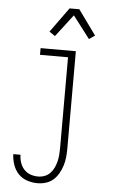

<svg xmlns="http://www.w3.org/2000/svg" viewBox="-63 -794 626 1058"><g transform="rotate(5 250.0 -264.5)"><path d="M185 223Q156 223 127.5 213.5Q99 204 79 182.5Q59 161 49.5 132.5Q40 104 39 75H79Q79 96 86 117.5Q93 139 107.5 155Q122 171 142.5 178.5Q163 186 185 186Q204 186 221.5 179.5Q239 173 252 159.5Q265 146 273 129Q281 112 285.5 94Q290 76 291.5 57.5Q293 39 293 20V-483H138V-520H333V20Q333 44 330.5 67.5Q328 91 321 113.5Q314 136 302 157Q290 178 272.5 193.5Q255 209 232 216Q209 223 185 223ZM211 -593 179 -615 278 -752H332L431 -615L399 -593L305 -716Z"/></g></svg>

Font: Iosevka Extralight
Style: Regular
Weight: 200
Monospace: yes
Designer: Belleve Invis
Foundry: Belleve Invis
Version: Version 32.0.1; ttfautohint (v1.8.4)